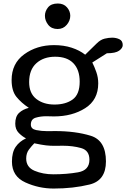

<svg xmlns="http://www.w3.org/2000/svg" viewBox="-20 -840 727 1106"><path d="M46.9 0ZM384.8 -749Q384.8 -721.2 364.5 -697Q344.2 -672.9 312 -672.9Q276.9 -672.9 257.8 -697Q238.8 -721.2 238.8 -749Q238.8 -775.4 256.8 -797.6Q274.9 -819.8 313 -819.8Q346.7 -819.8 365.7 -797.9Q384.8 -775.9 384.8 -749ZM46.9 -378.9Q46.9 -474.6 119.6 -527.3Q192.4 -580.1 291 -580.1Q347.2 -580.1 392.8 -565.2Q438.5 -550.3 470.7 -524.9L537.1 -589.8Q559.1 -611.8 582.8 -617.4Q606.4 -623 626 -623Q649.4 -623 668.2 -613.8Q687 -604.5 687 -580.1Q687 -563 666.3 -548.1Q645.5 -533.2 596.2 -533.2H595.7L511.7 -480Q523.9 -456.1 534.9 -424.8Q545.9 -393.6 545.9 -359.9Q545.9 -264.6 470.9 -217Q396 -169.4 291 -169.4Q281.7 -169.4 269.8 -169.9Q257.8 -170.4 245.6 -170.4Q213.9 -170.4 185.8 -162.1Q157.7 -153.8 157.7 -122.1Q157.7 -97.2 188 -90.8Q218.3 -84.5 252 -84.5Q264.2 -84.5 275.9 -84.7Q287.6 -85 296.9 -85Q415 -85 502.7 -57.9Q590.3 -30.8 590.3 89.8Q590.3 199.7 496.1 222.9Q401.9 246.1 289.1 246.1Q203.6 246.1 126.2 210.9Q48.8 175.8 48.8 90.8Q48.8 37.1 70.3 5.9Q91.8 -25.4 129.9 -43Q108.4 -53.7 88.1 -74.2Q67.9 -94.7 67.9 -127.9Q67.9 -168.9 89.6 -189.5Q111.3 -210 146 -218.8Q102.5 -247.6 74.7 -282Q46.9 -316.4 46.9 -378.9ZM177.7 -14.6Q162.6 0.5 146.7 21.5Q130.9 42.5 130.9 73.2Q130.9 123.5 179.2 143.8Q227.5 164.1 287.1 164.1Q363.8 164.1 429.4 152.6Q495.1 141.1 495.1 80.1Q495.1 26.4 447.3 12.9Q399.4 -0.5 341.8 -0.5Q326.7 -0.5 314.2 -0.2Q301.8 0 291 0Q268.6 0 244.4 -2.7Q220.2 -5.4 177.7 -14.6ZM297.9 -513.2Q231 -513.2 189.5 -475.8Q147.9 -438.5 147.9 -367.2Q147.9 -302.2 189.2 -270Q230.5 -237.8 293.9 -237.8Q358.4 -237.8 398.7 -267.1Q439 -296.4 439 -369.6Q439 -438 402.8 -475.6Q366.7 -513.2 297.9 -513.2Z"/></svg>

Font: Cutive
Style: Regular
Weight: 400
Designer: Vernon Adams
Version: Version 1.002